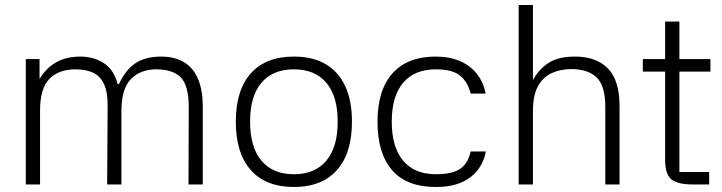

<svg xmlns="http://www.w3.org/2000/svg" viewBox="-20 -737 2883 767"><path d="M83 -501H138V-421Q162 -463 202.5 -487Q243 -511 301 -511Q354 -511 394.5 -485Q435 -459 450 -401H455Q483 -460 522.5 -485.5Q562 -511 625 -511Q664 -511 695 -498.5Q726 -486 747 -461.5Q768 -437 779 -399.5Q790 -362 790 -312V0H733L734 -309Q734 -396 702 -428Q670 -460 604 -460Q541 -460 503 -421Q465 -382 465 -293V0H408L410 -309Q411 -368 395.5 -401Q380 -434 351 -447Q322 -460 281 -460Q215 -460 177.5 -422Q140 -384 140 -295V0H83Z M1154 10Q1042 10 982 -57.5Q922 -125 922 -251Q922 -377 982 -444Q1042 -511 1154 -511Q1229 -511 1280.5 -481Q1332 -451 1359 -393Q1386 -335 1386 -251Q1386 -125 1326 -57.5Q1266 10 1154 10ZM1154 -41Q1238 -41 1283.5 -95Q1329 -149 1329 -251Q1329 -353 1283.5 -406.5Q1238 -460 1154 -460Q1070 -460 1024.5 -406.5Q979 -353 979 -251Q979 -149 1024.5 -95Q1070 -41 1154 -41Z M1722 10Q1604 10 1546 -57.5Q1488 -125 1488 -251Q1488 -377 1548 -444Q1608 -511 1720 -511Q1776 -511 1817.5 -493Q1859 -475 1885 -442Q1911 -409 1920 -363H1860Q1850 -407 1819.5 -433.5Q1789 -460 1721 -460Q1636 -460 1590.5 -406.5Q1545 -353 1545 -251Q1545 -149 1590.5 -95Q1636 -41 1721 -41Q1786 -41 1818 -62.5Q1850 -84 1860 -132H1921Q1913 -90 1888.5 -58Q1864 -26 1822.5 -8Q1781 10 1722 10Z M2109 0H2052V-717H2109V-417Q2132 -460 2171 -485.5Q2210 -511 2277 -511Q2362 -511 2408.5 -463.5Q2455 -416 2455 -313V0H2398V-310Q2398 -395 2363 -428Q2328 -461 2263 -461Q2219 -461 2184 -445Q2149 -429 2129 -392.5Q2109 -356 2109 -294Z M2818 -451H2694V-50H2813V0H2749Q2688 0 2662.5 -20Q2637 -40 2637 -101V-451H2548V-501H2637V-651H2694V-501H2818Z"/></svg>

Font: 42dot Sans Light
Style: Regular
Weight: 300
Designer: 42dot
Version: Version 1.000